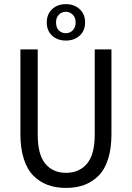

<svg xmlns="http://www.w3.org/2000/svg" viewBox="-20 -900 640 932"><path d="M299.8 -703.1Q258.8 -703.1 232.9 -727.1Q207 -751 207 -791Q207 -831.1 232.9 -855.5Q258.8 -879.9 299.8 -879.9Q340.3 -879.9 366.7 -855.5Q393.1 -831.1 393.1 -791Q393.1 -751 366.7 -727.1Q340.3 -703.1 299.8 -703.1ZM299.8 -738.8Q319.3 -738.8 333.3 -752.9Q347.2 -767.1 347.2 -791Q347.2 -814.5 333.3 -828.6Q319.3 -842.8 299.8 -842.8Q279.3 -842.8 265.6 -828.6Q252 -814.5 252 -791Q252 -766.6 265.4 -752.7Q278.8 -738.8 299.8 -738.8ZM300.8 12.2Q251 12.2 211.4 -2.4Q171.9 -17.1 141.8 -47.4Q111.8 -77.6 95.5 -128.7Q79.1 -179.7 79.1 -249V-660.2H163.1V-247.1Q163.1 -149.4 200 -105.2Q236.8 -61 300.8 -61Q364.7 -61 402.3 -105.5Q439.9 -149.9 439.9 -247.1V-660.2H521V-249Q521 -179.7 504.9 -128.7Q488.8 -77.6 458.7 -47.4Q428.7 -17.1 389.4 -2.4Q350.1 12.2 300.8 12.2Z"/></svg>

Font: Office Code Pro D
Style: Regular
Weight: 400
Designer: Nathan Rutzky & Paul D. Hunt
Foundry: Adobe Systems Incorporated
Version: Version 1.004;PS 001.004;hotconv 1.0.70;makeotf.lib2.5.58329